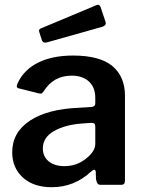

<svg xmlns="http://www.w3.org/2000/svg" viewBox="-20 -772 598 802"><path d="M196 10Q120 10 75.5 -30.5Q31 -71 31 -136Q31 -219 105 -268Q179 -317 312 -322L362 -325Q378 -327 378 -340V-363Q378 -407 351.5 -431.5Q325 -456 279 -456Q203 -456 162 -390Q159 -386 156.5 -383.5Q154 -381 150 -381Q145 -381 142 -382L58 -403Q50 -405 50 -412Q50 -417 54 -425Q80 -481 139.5 -510.5Q199 -540 285 -540Q397 -540 449.5 -496Q502 -452 502 -372V-20Q502 -9 498.5 -4.5Q495 0 485 0H400Q391 0 387 -6Q383 -12 381 -24L380 -54Q379 -63 373 -63Q370 -63 360 -55Q290 10 196 10ZM363 -259 322 -256Q252 -251 205.5 -224.5Q159 -198 159 -152Q159 -118 183.5 -98Q208 -78 249 -78Q301 -78 340 -110Q378 -140 378 -171V-242Q378 -251 374.5 -255Q371 -259 363 -259ZM420 -683 422 -675Q422 -665 407 -660L176 -595Q173 -594 168 -594Q159 -594 155 -604L145 -635Q143 -641 143 -643Q143 -650 150 -653L384 -751Q386 -752 389 -752Q396 -752 400 -743Z"/></svg>

Font: n
Style: Regular
Weight: 600
Designer: Pablo Impallari, Rodrigo Fuenzalida
Foundry: Impallari Type
Version: Version 1.002; ttfautohint (v1.5)